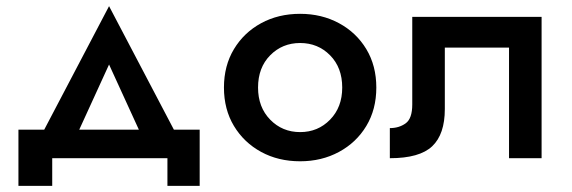

<svg xmlns="http://www.w3.org/2000/svg" viewBox="-20 -515 1863 625"><path d="M525 0H150V90H40V-93H124L335 -495L546 -93H630V90H525ZM335 -305 238 -93H432Z M709 -230Q709 -301 741.5 -355Q774 -409 830 -439.5Q886 -470 957 -470Q1027 -470 1083.5 -439.5Q1140 -409 1172.5 -355Q1205 -301 1205 -230Q1205 -159 1172.5 -105Q1140 -51 1083.5 -20.5Q1027 10 957 10Q886 10 830 -20.5Q774 -51 741.5 -105Q709 -159 709 -230ZM820 -230Q820 -166 859.5 -125.5Q899 -85 957 -85Q1015 -85 1054.5 -125.5Q1094 -166 1094 -230Q1094 -295 1054.5 -335Q1015 -375 957 -375Q899 -375 859.5 -335Q820 -295 820 -230Z M1743 -460V0H1637V-360H1428V-160Q1428 -78 1387 -39Q1346 0 1249 0V-98Q1279 -98 1300.5 -113.5Q1322 -129 1322 -175V-460Z"/></svg>

Font: Jost* Medium
Style: Regular
Weight: 500
Version: Version 3.7